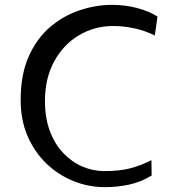

<svg xmlns="http://www.w3.org/2000/svg" viewBox="-20 -768 713 790"><path d="M412 2Q344 2 282 -23Q220 -48 171 -95Q122 -142 93.5 -208Q65 -274 65 -356Q65 -462 98.5 -536.5Q132 -611 187 -657.5Q242 -704 308.5 -726Q375 -748 441 -748Q494 -748 542.5 -735.5Q591 -723 628 -700L617 -622Q574 -643 530.5 -652Q487 -661 446 -661Q369 -661 305 -623Q241 -585 203 -515.5Q165 -446 165 -353Q165 -282 185.5 -228Q206 -174 241 -137.5Q276 -101 319.5 -82.5Q363 -64 409 -64Q470 -64 514 -75Q558 -86 603 -109L604 -46Q558 -18 509.5 -8Q461 2 412 2Z"/></svg>

Font: Marhey Light Light
Style: Regular
Weight: 300
Version: Version 1.000